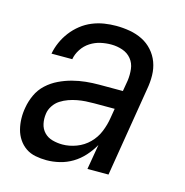

<svg xmlns="http://www.w3.org/2000/svg" viewBox="-85 -608 671 696"><g transform="rotate(15 250.0 -260.0)"><path d="M149 8Q128 8 107.5 4Q87 0 71 -11Q55 -22 44 -38.5Q33 -55 28 -74.5Q23 -94 22.5 -115Q22 -136 26 -157Q30 -181 41 -205Q52 -229 71.5 -247Q91 -265 115 -276.5Q139 -288 164 -294.5Q189 -301 213.5 -303.5Q238 -306 263 -306H352L359 -347Q362 -369 359.5 -390.5Q357 -412 344 -428Q331 -444 310.5 -451Q290 -458 268 -458Q248 -458 228 -453.5Q208 -449 190 -437.5Q172 -426 160 -407.5Q148 -389 145 -370H67Q71 -392 80.5 -413.5Q90 -435 104.5 -454Q119 -473 138 -488Q157 -503 179 -512Q201 -521 223.5 -524.5Q246 -528 268 -528Q294 -528 319.5 -523.5Q345 -519 367 -508Q389 -497 405.5 -478.5Q422 -460 430.5 -437Q439 -414 439.5 -388Q440 -362 435 -335L380 0H301L317 -94Q304 -71 286 -51Q268 -31 245.5 -17.5Q223 -4 198 2Q173 8 149 8ZM190 -62Q216 -62 242.5 -72Q269 -82 289 -102Q309 -122 319.5 -148Q330 -174 334 -200L340 -236H263Q247 -236 231.5 -235Q216 -234 200 -231Q184 -228 168.5 -222.5Q153 -217 139 -208Q125 -199 115.5 -184.5Q106 -170 104 -155Q101 -135 105 -116.5Q109 -98 121.5 -85Q134 -72 152.5 -67Q171 -62 190 -62Z"/></g></svg>

Font: Iosevka SS04 Oblique
Style: Regular
Weight: 400
Italic angle: -9°
Monospace: yes
Designer: Belleve Invis
Foundry: Belleve Invis
Version: Version 19.0.0; ttfautohint (v1.8.4)